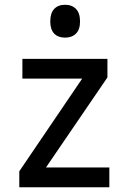

<svg xmlns="http://www.w3.org/2000/svg" viewBox="-20 -786 540 806"><path d="M61 0V-67L325 -456H74V-539H431V-461L173 -83H439V0ZM253 -628Q224 -628 207.5 -645Q191 -662 191 -696Q191 -731 207.5 -748.5Q224 -766 253 -766Q282 -766 299 -748.5Q316 -731 316 -696Q316 -662 299 -645Q282 -628 253 -628Z"/></svg>

Font: Noto Sans Mono ExtraCondensed Medium
Style: Regular
Weight: 500
Width: 2
Designer: Monotype Design Team
Foundry: Monotype Imaging Inc.
Version: Version 2.014